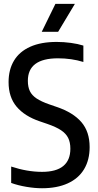

<svg xmlns="http://www.w3.org/2000/svg" viewBox="-20 -967 510 996"><path d="M38 -18V-103Q121.5 -75.5 198 -75.5Q271.5 -75.5 308.2 -105.8Q345 -136 345 -195.5Q345 -229 333.5 -251.8Q322 -274.5 296.5 -291.5Q271 -308.5 226 -324L186.5 -337.5Q108 -364 66.2 -413.5Q24.5 -463 24.5 -541Q24.5 -606 52.8 -652.8Q81 -699.5 136.8 -724.5Q192.5 -749.5 274 -749.5Q310.5 -749.5 347.5 -744.5Q384.5 -739.5 412.5 -730.5V-645.5Q351 -664.5 281 -664.5Q124.5 -664.5 124.5 -548Q124.5 -516 135 -494.2Q145.5 -472.5 169.8 -456.2Q194 -440 236 -425.5L275 -412Q359 -383.5 402 -333.8Q445 -284 445 -204Q445 -137 416 -89Q387 -41 331.5 -15.8Q276 9.5 198 9.5Q160 9.5 117 2.2Q74 -5 38 -18ZM196.5 -802 267.5 -947H368.5L281.5 -802Z"/></svg>

Font: Encode Sans Condensed Medium
Style: Regular
Weight: 500
Width: 3
Designer: Multiple Designers
Foundry: Impallari Type
Version: Version 2.000